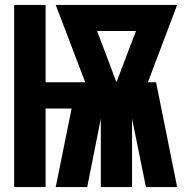

<svg xmlns="http://www.w3.org/2000/svg" viewBox="-20 -755 760 775"><path d="M37 0H164V-317H269L205 0H332L387 -276V0H513V-276L569 0H695L610 -423H577L695 -735H205L324 -423H164V-735H37ZM450 -423 372 -630H529Z"/></svg>

Font: Iosevka Sparkle Extrabold
Style: Regular
Weight: 800
Designer: Belleve Invis
Foundry: Belleve Invis
Version: Version 4.5.0; ttfautohint (v1.8.3)